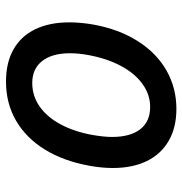

<svg xmlns="http://www.w3.org/2000/svg" viewBox="-4 -596 608 640"><g transform="rotate(90 300.0 -276.0)"><path d="M54.5 -203.5Q54.5 -241.5 62 -284Q77.5 -368.5 116.8 -430.8Q156 -493 214.2 -526.5Q272.5 -560 343 -560Q405 -560 449.2 -534.5Q493.5 -509 516.8 -461.5Q540 -414 540 -348Q540 -311.5 532.5 -270Q517 -184 478.5 -121.5Q440 -59 382.2 -25.5Q324.5 8 252 8Q188.5 8 144.2 -17.2Q100 -42.5 77.2 -90Q54.5 -137.5 54.5 -203.5ZM430 -281Q436.5 -319 436.5 -345.5Q436.5 -406.5 410.8 -439.5Q385 -472.5 336.5 -472.5Q295.5 -472.5 260.2 -447.2Q225 -422 200 -375.5Q175 -329 163.5 -266.5Q157.5 -233.5 157.5 -205.5Q157.5 -145.5 183.5 -112.5Q209.5 -79.5 256.5 -79.5Q299.5 -79.5 334.8 -104Q370 -128.5 394.5 -174Q419 -219.5 430 -281Z"/></g></svg>

Font: JuliaMono Medium
Style: Italic
Weight: 500
Italic angle: -9°
Monospace: yes
Designer: cormullion
Foundry: corm
Version: Version 0.054; ttfautohint (v1.8.4)